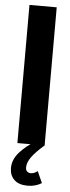

<svg xmlns="http://www.w3.org/2000/svg" viewBox="-62 -750 366 997"><g transform="rotate(5 121.0 -252.0)"><path d="M50 0V-720H192V0ZM122 216Q76 216 52 193Q28 170 28 132Q28 88 61 50.5Q94 13 145 -17L192 0Q148 38 127 67Q106 96 106 121Q106 137 114 143.5Q122 150 133 150Q150 150 168 136L195 196Q181 205 162.5 210.5Q144 216 122 216Z"/></g></svg>

Font: Instrument Sans Condensed
Style: Bold
Weight: 700
Width: 3
Designer: Rodrigo Fuenzalida
Foundry: fragTYPE
Version: Version 1.000;gftools[0.9.28]